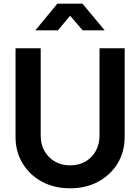

<svg xmlns="http://www.w3.org/2000/svg" viewBox="-20 -1006 758 1038"><path d="M359 12Q445 12 511.5 -24Q578 -60 616 -123Q654 -186 654 -266V-745H518V-273Q518 -226 497.5 -189.5Q477 -153 441.5 -132.5Q406 -112 359 -112Q313 -112 277 -132.5Q241 -153 220.5 -189.5Q200 -226 200 -273V-745H64V-266Q64 -186 102 -123Q140 -60 206.5 -24Q273 12 359 12ZM171 -842H293L359 -921L427 -842H546L426 -986H290Z"/></svg>

Font: Plus Jakarta Sans
Style: Bold
Weight: 700
Designer: Gumpita Rahayu
Foundry: Tokotype
Version: Version 2.004; ttfautohint (v1.8.3)